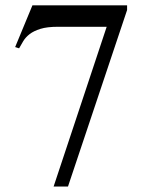

<svg xmlns="http://www.w3.org/2000/svg" viewBox="-20 -682 540 717"><path d="M233.9 14.6H180.2L378.4 -582H196.3Q155.8 -582 130.9 -574.2Q106 -566.4 90.8 -554.7Q75.7 -543 67.1 -528.8Q58.6 -514.6 51.3 -501.5L36.6 -506.3L101.1 -662.1H454.6V-644.5Z"/></svg>

Font: GodaGr
Style: Regular
Weight: 400
Version: 1.0.0